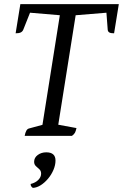

<svg xmlns="http://www.w3.org/2000/svg" viewBox="-20 -661 598 934"><path d="M100 0Q103 -16 108 -25Q113 -34 121 -36L202 -58L184 -38L273 -599L282 -586L116 -600L130 -609L93 -516Q89 -507 80.5 -503Q72 -499 56 -499L79 -641H558L535 -499Q519 -499 512 -503Q505 -507 504 -516L497 -609L508 -600L338 -586L350 -599L261 -39L249 -57L352 -38Q349 -24 345 -16Q341 -8 330 0ZM140 253Q135 250 132 245.5Q129 241 129 234Q153 228 166.5 214Q180 200 180 184Q180 170 171.5 162.5Q163 155 154.5 147Q146 139 146 126Q146 106 163.5 93Q181 80 205 80Q250 80 250 120Q250 142 240 165.5Q230 189 213.5 208.5Q197 228 178 240Q159 252 140 253Z"/></svg>

Font: Petrona
Style: Italic
Weight: 400
Italic angle: -9°
Designer: Ringo R. Seeber
Foundry: Ringo R. Seeber
Version: Version 2.001; ttfautohint (v1.8.3)